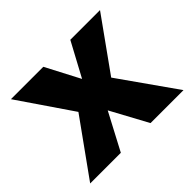

<svg xmlns="http://www.w3.org/2000/svg" viewBox="-106 -564 704 704"><g transform="rotate(-45 245.5 -212.0)"><path d="M4 0 159 -216 17 -424H185L254 -292L325 -424H479L333 -220L488 0H317L239 -144L163 0Z"/></g></svg>

Font: Ysabeau Infant ExtraBold
Style: Regular
Weight: 800
Designer: Christian Thalmann (Catharsis Fonts)
Version: Version 2.001;gftools[0.9.30]; featfreeze: ss01,ss02,lnum